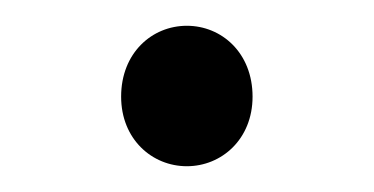

<svg xmlns="http://www.w3.org/2000/svg" viewBox="-20 -116 290 149"><path d="M125 13C152 13 176 -8 176 -41C176 -75 152 -96 125 -96C98 -96 74 -75 74 -41C74 -8 98 13 125 13Z"/></svg>

Font: Noto Sans T Chinese Light
Style: Regular
Weight: 300
Designer: Ryoko NISHIZUKA (kana & ideographs); Paul D. Hunt (Latin, Greek & Cyrillic); Wenlong ZHANG (bopomofo); Sandoll Communica
Foundry: Adobe Systems Incorporated
Version: Version 1.000;PS 1;hotconv 1.0.78;makeotf.lib2.5.61930